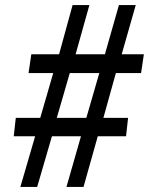

<svg xmlns="http://www.w3.org/2000/svg" viewBox="-20 -734 585 754"><path d="M60 0H126L184 -199H298L241 0H308L364 -199H475L483 -271H386L435 -447H534L545 -521H458L513 -714H447L392 -521H277L331 -714H265L212 -521H103L92 -447H189L138 -271H42L34 -199H118ZM203 -271 254 -447H370L319 -271Z"/></svg>

Font: Noto Serif SemiCondensed Extra
Style: Italic
Weight: 800
Width: 4
Italic angle: -12°
Designer: Monotype Design Team
Foundry: Monotype Imaging Inc.
Version: Version 1.901